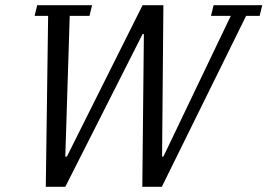

<svg xmlns="http://www.w3.org/2000/svg" viewBox="-20 -718 1028 738"><path d="M165 -657H113L123 -698H334L324 -657H248L231 -116H237L528 -698H608L603 -116H608L867 -657H791L801 -698H988L978 -657H926L602 0H527L533 -587H528L231 0H156Z"/></svg>

Font: IBM Plex Serif
Style: Italic
Weight: 400
Italic angle: -14°
Designer: Mike Abbink, Paul van der Laan, Pieter van Rosmalen
Foundry: Bold Monday
Version: Version 3.001